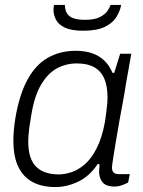

<svg xmlns="http://www.w3.org/2000/svg" viewBox="-20 -743 579 775"><path d="M203 12Q150 12 112 -8Q74 -28 54 -69.5Q34 -111 34 -176Q34 -196 36 -218.5Q38 -241 42 -266Q58 -361 91 -421.5Q124 -482 173.5 -510Q223 -538 285 -538Q322 -538 350.5 -528.5Q379 -519 400 -499.5Q421 -480 434 -449H441L465 -526H510L489 -408Q485 -380 477.5 -339.5Q470 -299 462 -255Q454 -211 447.5 -171Q441 -131 436.5 -102.5Q432 -74 432 -66Q432 -53 439 -46.5Q446 -40 459 -40H504L497 -6Q487 -1 472.5 4.5Q458 10 441 10Q411 10 396.5 -4.5Q382 -19 380 -46Q380 -53 380.5 -61.5Q381 -70 382 -79L375 -82Q343 -33 297 -10.5Q251 12 203 12ZM217 -39Q241 -39 268.5 -48Q296 -57 322.5 -80Q349 -103 370.5 -145Q392 -187 404 -253Q407 -277 409.5 -294.5Q412 -312 413 -325.5Q414 -339 414 -350Q414 -395 401 -425.5Q388 -456 360.5 -471.5Q333 -487 290 -487Q247 -487 210.5 -467.5Q174 -448 146.5 -402.5Q119 -357 106 -277Q101 -248 98.5 -229.5Q96 -211 95 -197.5Q94 -184 94 -172Q94 -102 125.5 -70.5Q157 -39 217 -39ZM316 -619Q269 -619 243 -631Q217 -643 206.5 -662.5Q196 -682 196 -703Q196 -708 196.5 -713Q197 -718 198 -723H242Q242 -701 251.5 -687.5Q261 -674 279 -668.5Q297 -663 323 -663Q361 -663 382 -673.5Q403 -684 413 -698Q423 -712 426 -723H469Q465 -699 450 -674.5Q435 -650 403 -634.5Q371 -619 316 -619Z"/></svg>

Font: Archivo SemiBold ExtraLight
Style: Italic
Weight: 250
Italic angle: -10°
Version: Version 2.001